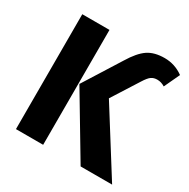

<svg xmlns="http://www.w3.org/2000/svg" viewBox="-160 -856 986 1003"><g transform="rotate(30 333.0 -355.0)"><path d="M455 0 234 -370 373 -591Q413 -657 452 -683.5Q491 -710 553 -710Q615 -710 666 -673L622 -579Q600 -593 576 -593Q555 -593 540.5 -583Q526 -573 506 -541L405 -382L645 0ZM229 -693V0H65V-693Z"/></g></svg>

Font: Fira Sans
Style: Bold
Weight: 700
Designer: bBox Type GmbH & Carrois Corporate GbR & Edenspiekermann AG
Foundry: bBox Type GmbH & Carrois Corporate GbR & Edenspiekermann AG
Version: Version 4.301;PS 004.301;hotconv 1.0.88;makeotf.lib2.5.64775